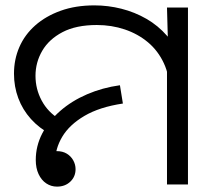

<svg xmlns="http://www.w3.org/2000/svg" viewBox="-20 -686 781 714"><path d="M170 -186Q126 -209 95 -243.5Q64 -278 48 -321Q32 -364 32 -412Q32 -465 52 -511Q72 -557 111 -591.5Q150 -626 205.5 -646Q261 -666 331 -666Q382 -666 431.5 -653.5Q481 -641 524.5 -616Q568 -591 601.5 -552.5Q635 -514 654 -463Q673 -412 673 -347L611 -344Q611 -404 589.5 -450.5Q568 -497 530.5 -528.5Q493 -560 444 -576.5Q395 -593 340 -593Q263 -593 212.5 -566.5Q162 -540 137 -497Q112 -454 112 -404Q112 -355 135 -312Q158 -269 201 -243L170 -186ZM601 -471 605 -511 601 -658H679V0H601ZM192 8Q170 8 152 -4Q134 -16 123.5 -38.5Q113 -61 113 -91Q113 -143 137 -189.5Q161 -236 204 -273.5Q247 -311 304 -335.5Q361 -360 426 -369L437 -301Q350 -288 294 -255Q238 -222 211.5 -177.5Q185 -133 185 -84Q185 -70 191.5 -56Q198 -42 206 -30L127 -64Q127 -93 145.5 -108.5Q164 -124 191 -124Q213 -124 228.5 -114.5Q244 -105 252.5 -89.5Q261 -74 261 -57Q261 -29 241.5 -10.5Q222 8 192 8Z"/></svg>

Font: uoriya85
Style: Book
Weight: 400
Designer: Jelle Bosma - Monotype Design Team
Foundry: Monotype Imaging Inc.
Version: Version 2.003